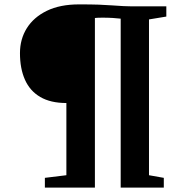

<svg xmlns="http://www.w3.org/2000/svg" viewBox="-20 -855 856 875"><path d="M282.5 -56.5V-385.5Q210.5 -385.5 163.5 -413Q116.5 -440.5 93.8 -491.5Q71 -542.5 71 -613Q71 -676.5 102.2 -726.5Q133.5 -776.5 193.5 -805.8Q253.5 -835 340.5 -835Q395 -835 429.8 -833.8Q464.5 -832.5 490.2 -830.5Q516 -828.5 542.2 -827.2Q568.5 -826 605 -826H738V-779.5L659 -766.5V-56.5L726.5 -44.5V0H530V-770Q514 -772 493.2 -773.2Q472.5 -774.5 446 -774.5Q435 -774.5 424.8 -774Q414.5 -773.5 412.5 -773V0H184.5V-44.5Z"/></svg>

Font: Merriweather 72pt Black
Style: Regular
Weight: 900
Version: Version 2.100